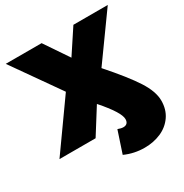

<svg xmlns="http://www.w3.org/2000/svg" viewBox="-203 -860 1179 1229"><g transform="rotate(-30 386.5 -245.0)"><path d="M528 -370Q648 -234 702 -150Q756 -66 756 1Q756 67 723 114.5Q690 162 635 186Q580 210 514 210Q437 210 368 179L421 19Q444 28 461 28Q479 28 488.5 18Q498 8 498 -11Q498 -61 388 -186L271 0H4L255 -353L11 -700H276L395 -524L511 -700H765Z"/></g></svg>

Font: CMG Sans Black
Style: Regular
Weight: 900
Designer: Julieta Ulanovsky
Foundry: Julieta Ulanovsky
Version: Version 7.200